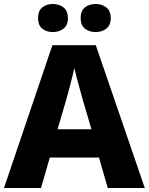

<svg xmlns="http://www.w3.org/2000/svg" viewBox="-20 -1037 747 964"><path d="M521 -93 477 -246H230L186 -93H0L243 -810H461L707 -93ZM397 -531Q392 -549 383.5 -579.5Q375 -610 366.5 -642Q358 -674 353 -696Q349 -674 340.5 -641.5Q332 -609 324 -578.5Q316 -548 311 -531L269 -388H439ZM171 -946Q171 -983 192.5 -1000Q214 -1017 245 -1017Q276 -1017 298.5 -1000Q321 -983 321 -946Q321 -910 298.5 -893Q276 -876 245 -876Q214 -876 192.5 -893Q171 -910 171 -946ZM385 -946Q385 -983 406.5 -1000Q428 -1017 461 -1017Q491 -1017 513.5 -1000Q536 -983 536 -946Q536 -910 513.5 -893Q491 -876 461 -876Q428 -876 406.5 -893Q385 -910 385 -946Z"/></svg>

Font: Noto Sans Kannada UI ExtraBold
Style: Regular
Weight: 800
Designer: Jelle Bosma - Monotype Design Team
Foundry: Monotype Imaging Inc.
Version: Version 2.005; ttfautohint (v1.8.4.7-5d5b)